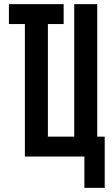

<svg xmlns="http://www.w3.org/2000/svg" viewBox="-20 -755 540 926"><path d="M387 151V0H100V-639H23V-735H287V-639H211V-96H338V-735H449V-96H485V151Z"/></svg>

Font: Iosevka Term
Style: Bold
Weight: 700
Monospace: yes
Designer: Belleve Invis
Foundry: Belleve Invis
Version: Version 30.0.1